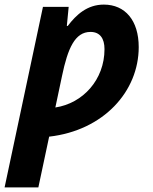

<svg xmlns="http://www.w3.org/2000/svg" viewBox="-53 -576 668 836"><path d="M114 240 161 19C398 -8 551 -178 551 -371C551 -487 492 -556 399 -556C327 -556 279 -512 242 -463H238L246 -546H134L-33 240ZM217 -245C242 -365 273 -437 341 -437C382 -437 402 -409 402 -362C402 -229 308 -126 188 -108Z"/></svg>

Font: BC Sans
Style: Bold Italic
Weight: 700
Italic angle: -12°
Designer: Monotype Design Team
Province of B.C.
Foundry: Monotype Imaging Inc.
Version: Version 2.000;GOOG;noto-source:20170915:90ef993387c0